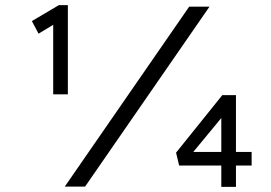

<svg xmlns="http://www.w3.org/2000/svg" viewBox="-20 -726 1055 747"><path d="M187 -359V-654L196 -635L130 -595L104 -644L209 -706H244V-359H216Q210 -359 203 -359Q196 -359 187 -359ZM232 0 716 -700H795L311 0ZM886 -135H959V-82H886ZM709 -107 700 -135H870L841 -119V-313L870 -302ZM898 1H841V-97L873 -82H677L665 -132L845 -356H898Z"/></svg>

Font: Lexend Tera Light
Style: Regular
Weight: 300
Designer: Bonnie Shaver-Troup, Thomas Jockin
Foundry: Lexend
Version: Version 1.007